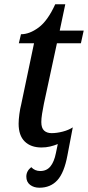

<svg xmlns="http://www.w3.org/2000/svg" viewBox="-20 -679 411 897"><path d="M164 198Q138 198 120.5 184.5Q103 171 103 146Q103 120 126 102Q143 120 168 120Q198 120 215.5 98.5Q233 77 241 37L250 -6Q233 1 214 5.5Q195 10 174 10Q124 10 95.5 -18Q67 -46 67 -101Q67 -120 70.5 -146Q74 -172 79 -191L139 -477H68L78 -519Q118 -519 160.5 -550.5Q203 -582 238 -659H285L259 -536H371L358 -477H246L185 -194Q180 -169 176.5 -147Q173 -125 173 -109Q173 -81 186 -69Q199 -57 221 -57Q245 -57 272.5 -64Q300 -71 320 -84L295 47Q280 128 248 163Q216 198 164 198Z"/></svg>

Font: Noto Serif SemiCondensed Medium
Style: Italic
Weight: 500
Width: 4
Italic angle: -12°
Designer: Monotype Design Team
Foundry: Monotype Imaging Inc.
Version: Version 2.013